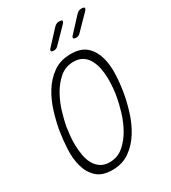

<svg xmlns="http://www.w3.org/2000/svg" viewBox="-227 -1063 1054 1186"><g transform="rotate(-30 300.0 -470.0)"><path d="M227 -40Q284 -40 326 -76Q368 -112 396.5 -163.5Q425 -215 441.5 -271Q458 -327 465 -367Q470 -393 473 -427.5Q476 -462 475.5 -497.5Q475 -533 468 -567.5Q461 -602 446 -629.5Q431 -657 405.5 -673.5Q380 -690 342 -690Q284 -690 242.5 -654Q201 -618 172.5 -567Q144 -516 127.5 -460Q111 -404 104 -365Q100 -339 96.5 -304.5Q93 -270 94 -234Q95 -198 101.5 -163Q108 -128 123 -101Q138 -74 163.5 -57Q189 -40 227 -40ZM218 10Q145 10 106.5 -26.5Q68 -63 53 -119Q38 -175 41.5 -241Q45 -307 55 -367Q65 -425 85 -490.5Q105 -556 139.5 -611.5Q174 -667 225.5 -703.5Q277 -740 350 -740Q424 -740 462.5 -704Q501 -668 516 -613Q531 -558 528 -492.5Q525 -427 515 -369Q505 -309 484 -242Q463 -175 428 -119Q393 -63 341.5 -26.5Q290 10 218 10ZM433 -810Q416 -810 413 -817Q410 -824 424 -838L514 -935Q522 -943 530 -946.5Q538 -950 548 -950Q568 -950 570 -942.5Q572 -935 557 -920L463 -824Q457 -817 449.5 -813.5Q442 -810 433 -810ZM274 -810Q257 -810 254 -817Q251 -824 265 -838L355 -935Q363 -943 371 -946.5Q379 -950 389 -950Q409 -950 411 -942.5Q413 -935 398 -920L304 -824Q298 -817 290.5 -813.5Q283 -810 274 -810Z"/></g></svg>

Font: Maple Mono NL Thin
Style: Italic
Weight: 250
Italic angle: -10°
Monospace: yes
Designer: subframe7536
Version: Version 7.000